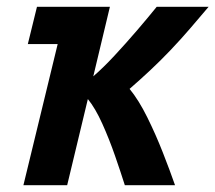

<svg xmlns="http://www.w3.org/2000/svg" viewBox="-20 -546 635 566"><path d="M49 0 150 -416H62L89 -526H304L255 -321Q284 -346 317.5 -382Q351 -418 384 -456.5Q417 -495 442 -526H595Q568 -494 540 -461.5Q512 -429 482.5 -398Q453 -367 422.5 -338.5Q392 -310 362 -284Q389 -251 414 -200.5Q439 -150 460 -96.5Q481 -43 496 0H348Q336 -38 319 -87Q302 -136 281.5 -181.5Q261 -227 239 -254L178 0Z"/></svg>

Font: Ubuntu Sans Mono
Style: Italic
Weight: 400
Italic angle: -13.5°
Monospace: yes
Designer: Dalton Maag Ltd
Foundry: Dalton Maag Ltd
Version: Version 1.006